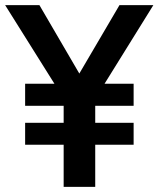

<svg xmlns="http://www.w3.org/2000/svg" viewBox="-33 -725 615 745"><path d="M214 0V-163.5H64.5V-248.5H214V-314.5H64.5V-400H190.5V-380.5L-13 -705H120L288 -417H261.5L430.5 -705H562L360.5 -380.5V-400H485.5V-314.5H336.5V-248.5H485.5V-163.5H336.5V0Z"/></svg>

Font: Nunito Sans 12pt ExtraLight SemiCondensed
Style: Regular
Weight: 200
Width: 4
Version: Version 3.101;gftools[0.9.27]